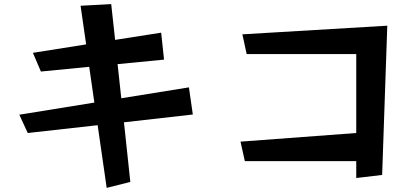

<svg xmlns="http://www.w3.org/2000/svg" viewBox="-20 -840 2040 934"><path d="M499 74 455 -231 115 -193 74 -282 439 -341 414 -515 179 -492 140 -583 399 -624 372 -812 521 -820 540 -646 764 -681 778 -550 552 -528 570 -362 899 -415 918 -283 583 -245 614 45Z M1713 26V-56H1171L1150 -151L1713 -193V-577H1180L1159 -673L1864 -715L1839 11Z"/></svg>

Font: RocknRoll One
Style: Regular
Weight: 400
Designer: Fontworks Inc.
Foundry: Fontworks Inc.
Version: Version 1.100